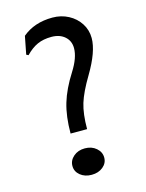

<svg xmlns="http://www.w3.org/2000/svg" viewBox="-115 -826 681 898"><g transform="rotate(-15 225.5 -377.0)"><path d="M251 -486Q289 -546 289 -592Q289 -627 264.5 -648.5Q240 -670 200 -670Q161 -670 132 -657Q103 -644 75 -615L65 -620L82 -707Q140 -756 228 -756Q270 -756 305 -737.5Q340 -719 360.5 -687Q381 -655 381 -616Q381 -551 322 -452Q280 -382 265 -333Q250 -284 250 -210H170Q170 -293 188.5 -355Q207 -417 251 -486ZM139 -61Q139 -88 161 -107Q183 -126 216 -126Q249 -126 271 -107Q293 -88 293 -61Q293 -34 271 -16Q249 2 216 2Q183 2 161 -16Q139 -34 139 -61Z"/></g></svg>

Font: Farro Light
Style: Regular
Weight: 300
Designer: Aceler Chua
Foundry: Grayscale Limited
Version: Version 1.101